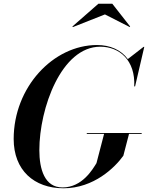

<svg xmlns="http://www.w3.org/2000/svg" viewBox="-20 -1002 796 1032"><path d="M544 -924.5 677.5 -856.5 679.5 -859.5 583.5 -982H509L369 -859.5L372 -856.5ZM446.5 -287V-282.5H539.5L498.5 -125C478.5 -93 422.5 5.5 316 5.5C219.5 5.5 191.5 -93 191.5 -195C191.5 -419.5 309.5 -751 519 -751C621.5 -751 708.5 -678.5 701.5 -537.5H706L755.5 -750H751.5L667 -684.5C631 -734 571.5 -760 501.5 -760C266 -760 53.5 -533 53.5 -255C53.5 -87 163 10 321.5 10C484.5 10 598 -102 643 -165L673.5 -282.5H741.5V-287Z"/></svg>

Font: Bodoni* 36pt Medium
Style: Italic
Weight: 500
Italic angle: -13°
Version: Version 2.3